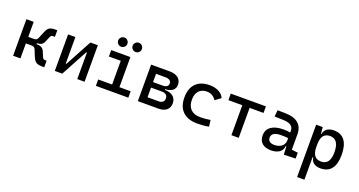

<svg xmlns="http://www.w3.org/2000/svg" viewBox="-48 -1533 4785 2557"><g transform="rotate(20 2344.0 -255.0)"><path d="M77.1 0V-517.6H180.7V-305.2H254.4Q285.6 -305.2 298.1 -314.7Q310.5 -324.2 318.8 -345.2L352.5 -428.7Q367.7 -466.3 383.8 -486.1Q399.9 -505.9 423.8 -512.9Q447.8 -520 485.8 -520H514.2V-427.2H493.2Q475.1 -427.2 465.8 -422.4Q456.5 -417.5 449.7 -400.9L415.5 -320.8Q403.3 -293 380.1 -279.3Q356.9 -265.6 317.4 -265.6H316.9V-252H322.3Q401.4 -252 425.3 -196.8L459.5 -116.7Q466.3 -100.1 475.6 -95.2Q484.9 -90.3 502.9 -90.3H519V2.4H490.7Q452.6 2.4 427.5 -4.6Q402.3 -11.7 385 -31.5Q367.7 -51.3 352.5 -88.9L318.8 -172.4Q310.5 -193.4 298.1 -202.9Q285.6 -212.4 254.4 -212.4H180.7V0Z M668 0V-517.6H771.5V-141.6H781.2L983.9 -517.6H1089.8V0H986.3V-376H976.6L773.9 0Z M1250 0V-90.8H1447.3V-426.8H1279.3V-517.6H1550.8V-90.8H1710V0ZM1387.7 -604.5Q1360.8 -604.5 1341.6 -623.8Q1322.3 -643.1 1322.3 -669.9Q1322.3 -697.3 1341.6 -716.3Q1360.8 -735.4 1387.7 -735.4Q1415 -735.4 1434.1 -716.3Q1453.1 -697.3 1453.1 -669.9Q1453.1 -643.1 1434.1 -623.8Q1415 -604.5 1387.7 -604.5ZM1592.8 -604.5Q1565.9 -604.5 1546.6 -623.8Q1527.3 -643.1 1527.3 -669.9Q1527.3 -697.3 1546.6 -716.3Q1565.9 -735.4 1592.8 -735.4Q1620.1 -735.4 1639.2 -716.3Q1658.2 -697.3 1658.2 -669.9Q1658.2 -643.1 1639.2 -623.8Q1620.1 -604.5 1592.8 -604.5Z M1844.7 0V-517.6H2105.5Q2185.1 -517.6 2228.8 -483.2Q2272.5 -448.7 2272.5 -385.7Q2272.5 -334.5 2235.4 -305.4Q2198.2 -276.4 2130.9 -273.4V-264.2Q2207.5 -262.7 2249.8 -228.3Q2292 -193.8 2292 -131.8Q2292 -68.8 2251 -34.4Q2210 0 2135.7 0ZM1948.2 -92.8H2107.4Q2143.6 -92.8 2163.6 -110.6Q2183.6 -128.4 2183.6 -161.1Q2183.6 -193.8 2161.9 -211.7Q2140.1 -229.5 2100.6 -229.5H1948.2ZM1948.2 -307.6H2087.9Q2124 -307.6 2144 -323Q2164.1 -338.4 2164.1 -366.2Q2164.1 -394 2142.3 -409.4Q2120.6 -424.8 2081.1 -424.8H1948.2Z M2686.5 9.8Q2554.2 9.8 2482.2 -59.8Q2410.2 -129.4 2410.2 -259.8Q2410.2 -386.7 2478.3 -457Q2546.4 -527.3 2672.9 -527.3Q2748.5 -527.3 2802.5 -499.3Q2856.4 -471.2 2879.4 -419.9L2799.8 -359.9Q2777.8 -395.5 2743.7 -415Q2709.5 -434.6 2668.9 -434.6Q2595.7 -434.6 2555.2 -390.4Q2514.6 -346.2 2514.6 -264.6Q2514.6 -176.3 2562.3 -129.6Q2609.9 -83 2698.2 -83Q2734.4 -83 2770.5 -86.4Q2806.6 -89.8 2840.8 -95.7L2852.5 -4.9Q2812.5 3.9 2769.8 6.8Q2727.1 9.8 2686.5 9.8Z M3170.9 0V-424.8H2973.6V-517.6H3471.7V-424.8H3274.4V0Z M3915 4.9 3910.2 -109.4H3899.9Q3894 -49.8 3849.4 -20Q3804.7 9.8 3732.4 9.8Q3651.4 9.8 3606.9 -29.3Q3562.5 -68.4 3562.5 -139.6Q3562.5 -221.7 3623.8 -265.6Q3685.1 -309.6 3796.9 -309.6Q3852.5 -309.6 3894.5 -301.3V-325.2Q3894.5 -377 3858.2 -401.1Q3821.8 -425.3 3750 -427.2L3626 -430.7L3635.7 -522.5L3740.2 -521Q3868.7 -519 3930.9 -465.6Q3993.2 -412.1 3993.2 -309.6V-93.8L4081.1 -83V0ZM3894.5 -221.7Q3869.6 -225.6 3845 -226.1Q3820.3 -226.6 3794.9 -226.6Q3660.2 -226.6 3660.2 -144.5Q3660.2 -110.4 3683.3 -91.8Q3706.5 -73.2 3749 -73.2Q3797.4 -73.2 3829.8 -89.8Q3862.3 -106.4 3878.4 -132.3Q3894.5 -158.2 3894.5 -185.5Z M4183.6 224.6V-517.6H4277.3L4285.6 -423.8H4292Q4298.8 -472.7 4336.2 -500Q4373.5 -527.3 4434.1 -527.3Q4536.1 -527.3 4588.4 -458Q4640.6 -388.7 4640.6 -253.9Q4640.6 -124 4588.4 -57.1Q4536.1 9.8 4434.1 9.8Q4374.5 9.8 4338.1 -17.6Q4301.8 -44.9 4296.9 -93.8H4287.1V224.6ZM4287.1 -241.2Q4287.1 -78.1 4411.1 -78.1Q4538.1 -78.1 4538.1 -253.9Q4538.1 -439.5 4411.1 -439.5Q4287.1 -439.5 4287.1 -276.4Z"/></g></svg>

Font: Cascadia Mono PL
Style: Regular
Weight: 400
Monospace: yes
Designer: Aaron Bell
Foundry: Saja Typeworks
Version: Version 2404.023; ttfautohint (v1.8.4)